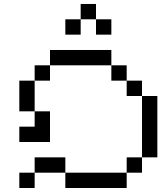

<svg xmlns="http://www.w3.org/2000/svg" viewBox="-20 -943 809 963"><path d="M76.9 -76.9H153.8V0H76.9ZM153.8 -153.8H230.8V-76.9H153.8ZM230.8 -153.8H307.7V-76.9H230.8ZM307.7 -76.9H384.6V0H307.7ZM384.6 -76.9H461.5V0H384.6ZM461.5 -76.9H538.5V0H461.5ZM538.5 -76.9H615.4V0H538.5ZM615.4 -153.8H692.3V-76.9H615.4ZM692.3 -230.8H769.2V-153.8H692.3ZM692.3 -307.7H769.2V-230.8H692.3ZM692.3 -384.6H769.2V-307.7H692.3ZM692.3 -461.5H769.2V-384.6H692.3ZM615.4 -538.5H692.3V-461.5H615.4ZM538.5 -615.4H615.4V-538.5H538.5ZM461.5 -692.3H538.5V-615.4H461.5ZM384.6 -692.3H461.5V-615.4H384.6ZM307.7 -692.3H384.6V-615.4H307.7ZM230.8 -692.3H307.7V-615.4H230.8ZM153.8 -615.4H230.8V-538.5H153.8ZM76.9 -538.5H153.8V-461.5H76.9ZM76.9 -461.5H153.8V-384.6H76.9ZM153.8 -384.6H230.8V-307.7H153.8ZM153.8 -307.7H230.8V-230.8H153.8ZM76.9 -307.7H153.8V-230.8H76.9ZM384.6 -923.1H461.5V-846.2H384.6ZM461.5 -846.2H538.5V-769.2H461.5ZM307.7 -846.2H384.6V-769.2H307.7Z"/></svg>

Font: Jacquarda Bastarda 9
Style: Regular
Weight: 400
Designer: Sarah Cadigan-Fried
Version: Version 1.000; ttfautohint (v1.8.4.7-5d5b)